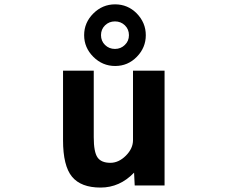

<svg xmlns="http://www.w3.org/2000/svg" viewBox="-20 -847 1040 879"><path d="M551.8 -641.6Q570.3 -659.2 570.3 -686Q570.3 -712.9 551.8 -731Q533.2 -749 506.3 -749Q479.5 -749 460.9 -731Q442.4 -712.9 442.4 -686Q442.4 -659.2 460.9 -641.1Q479.5 -623 506.3 -623Q533.2 -623 551.8 -641.6ZM605.5 -786.1Q647.5 -743.2 647.5 -686Q647.5 -628.9 606.4 -586.9Q565.4 -544.9 507.3 -544.9Q449.2 -544.9 407.2 -586.9Q365.2 -628.9 365.2 -686Q365.2 -743.2 407.2 -785.2Q449.2 -827.1 506.8 -827.1Q564.5 -827.1 605.5 -786.1ZM268.6 -523.4H409.2V-218.8Q409.2 -151.4 426.3 -126.5Q443.4 -101.6 485.4 -101.6Q523.4 -101.6 556.2 -134.3Q588.9 -167 588.9 -205.1V-523.4H733.4V2H596.7L593.8 -56.6Q528.3 11.7 440.4 11.7Q350.6 11.7 309.6 -38.1Q268.6 -87.9 268.6 -205.1Z"/></svg>

Font: GenEi Gothic M Regular
Style: Bold
Weight: 700
Designer: o_tamon (Modified); [Source Han Sans]
Ryoko NISHIZUKA  (kana & ideographs); Paul D. Hunt (Latin, Greek & Cyrillic); Wenl
Version: Version 1.1a;Original Version 1.004